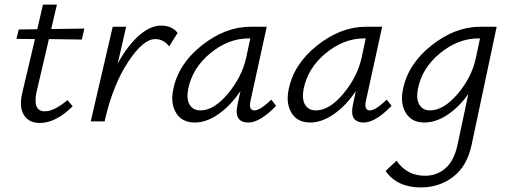

<svg xmlns="http://www.w3.org/2000/svg" viewBox="-20 -531 2222 840"><path d="M194 -360 140 -129Q122 -44 176 -44Q217 -44 275 -93L298 -66Q224 7 154 7Q106 7 84.5 -28Q63 -63 77 -123L133 -360L52 -361L62 -402L143 -403L168 -511H229L204 -404L349 -406L338 -358Z M684 -419Q733 -419 757 -387L720 -328Q696 -360 659 -360Q607 -360 542 -262.5Q477 -165 441 -15L438 0H377L473 -414H532L495 -253Q539 -333 588.5 -376Q638 -419 684 -419Z M1167 -95 1188 -68Q1117 5 1067 5Q1002 5 1019 -73L1032 -133Q991 -71 937.5 -33Q884 5 832 5Q776 5 750.5 -37Q725 -79 738 -140Q760 -251 863 -332.5Q966 -414 1076 -414H1147L1076 -90Q1067 -48 1093 -48Q1118 -48 1167 -95ZM857 -48Q916 -48 977 -121Q1038 -194 1057 -278L1075 -363H1068Q979 -363 900 -298Q821 -233 803 -140Q795 -97 810 -72.5Q825 -48 857 -48Z M1672 -95 1693 -68Q1622 5 1572 5Q1507 5 1524 -73L1537 -133Q1496 -71 1442.5 -33Q1389 5 1337 5Q1281 5 1255.5 -37Q1230 -79 1243 -140Q1265 -251 1368 -332.5Q1471 -414 1581 -414H1652L1581 -90Q1572 -48 1598 -48Q1623 -48 1672 -95ZM1362 -48Q1421 -48 1482 -121Q1543 -194 1562 -278L1580 -363H1573Q1484 -363 1405 -298Q1326 -233 1308 -140Q1300 -97 1315 -72.5Q1330 -48 1362 -48Z M2081 -414H2153L2043 104Q2023 197 1962 243Q1901 289 1822 289Q1717 289 1667 217L1715 172Q1760 238 1839 238Q1891 238 1929 205Q1967 172 1982 101L2029 -120Q1989 -63 1938 -29Q1887 5 1836 5Q1781 5 1755.5 -37Q1730 -79 1743 -140Q1765 -251 1868 -332.5Q1971 -414 2081 -414ZM1861 -48Q1921 -48 1982.5 -120.5Q2044 -193 2062 -278L2080 -363H2073Q1984 -363 1904.5 -297.5Q1825 -232 1808 -140Q1800 -97 1815 -72.5Q1830 -48 1861 -48Z"/></svg>

Font: EauTestInfant
Style: Italic
Weight: 400
Italic angle: -12°
Designer: Christian Thalmann (Catharsis Fonts)
Version: Version 0.001;PS 000.001;hotconv 1.0.88;makeotf.lib2.5.64775